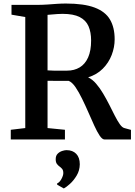

<svg xmlns="http://www.w3.org/2000/svg" viewBox="-20 -770 747 1060"><path d="M39.5 0V-53.5L119.5 -63V-676L43.5 -689V-743H179Q213 -743 241.2 -745Q269.5 -747 294.5 -748.8Q319.5 -750.5 344 -750.5Q443.5 -750.5 502.5 -728.2Q561.5 -706 587.2 -662.2Q613 -618.5 613 -553Q613 -509 596.5 -466.2Q580 -423.5 547.5 -390.8Q515 -358 466.5 -343Q490 -332 510.5 -308.2Q531 -284.5 549.2 -253.8Q567.5 -223 583.8 -190.8Q600 -158.5 614.2 -130.5Q628.5 -102.5 641.5 -84.2Q654.5 -66 666.5 -63L703 -53V0H557Q544.5 0 530.2 -21.2Q516 -42.5 500.5 -76.5Q485 -110.5 468 -149.5Q451 -188.5 433 -225.2Q415 -262 396.8 -288.8Q378.5 -315.5 359.5 -323.5Q349 -323.5 332.2 -323.5Q315.5 -323.5 297.8 -323.5Q280 -323.5 265 -323.8Q250 -324 242.5 -324V-63L338.5 -53.5V0ZM350.5 -380Q390 -380 420 -398Q450 -416 466.5 -453Q483 -490 483 -546.5Q483 -592 468.8 -625Q454.5 -658 420 -675.8Q385.5 -693.5 325.5 -693.5Q311.5 -693.5 297 -692.5Q282.5 -691.5 268.8 -690.2Q255 -689 242.5 -688V-381.5Q255 -380.5 276.8 -380Q298.5 -379.5 319.5 -379.8Q340.5 -380 350.5 -380ZM420.5 137Q420 171.5 403.2 199.2Q386.5 227 365.8 245.5Q345 264 333 270H331.5L296 250L295 243Q309 237 319.2 218Q329.5 199 329.5 185.5Q329.5 170 322.8 162.2Q316 154.5 309 149.5Q301 144 294.2 135Q287.5 126 287.5 109Q287.5 89.5 298.2 78.8Q309 68 323 63.5Q337 59 346 59H348.5Q381 59 400.8 79.2Q420.5 99.5 420.5 137Z"/></svg>

Font: Merriweather SemiBold
Style: Regular
Weight: 600
Version: Version 2.100